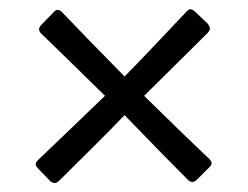

<svg xmlns="http://www.w3.org/2000/svg" viewBox="-20 -481 539 417"><path d="M108.4 -88.4Q103.5 -83.5 98.6 -83.5Q94.7 -83.5 89.4 -87.4L63 -114.7Q57.6 -120.1 57.6 -124.5Q57.6 -128.4 63 -133.8Q79.6 -149.4 123 -191.2Q166.5 -232.9 208 -272.9Q169.9 -310.5 127.2 -352.1Q84.5 -393.6 68.4 -409.2Q67.9 -409.7 66.4 -412.1Q64.9 -414.6 64.9 -417.5Q64.9 -422.4 70.3 -427.7L96.2 -454.1Q100.1 -459.5 106 -459.5Q109.9 -459.5 115.2 -454.1Q131.3 -437 173.1 -394Q214.8 -351.1 250.5 -314.9Q274.4 -338.9 322.3 -389.4Q370.1 -439.9 385.7 -456.5Q389.6 -460.9 394 -460.9Q398.4 -460.9 404.3 -455.1L431.6 -429.2Q436 -422.4 436 -418.9Q436 -415.5 430.7 -409.2Q414.1 -392.6 371.3 -350.3Q328.6 -308.1 293 -272.9Q333.5 -232.9 375.7 -192.1Q418 -151.4 434.1 -136.2Q439.5 -130.9 439.5 -127Q439.5 -121.6 434.1 -117.2L407.7 -90.8Q402.8 -85.9 397.5 -85.9Q392.1 -85.9 387.7 -90.8Q372.6 -106 331.5 -147.7Q290.5 -189.5 250.5 -231Q224.1 -203.1 174.3 -153.8Q124.5 -104.5 108.4 -88.4Z"/></svg>

Font: David Libre
Style: Regular
Weight: 400
Version: Version 1.000